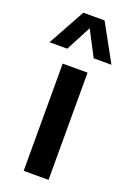

<svg xmlns="http://www.w3.org/2000/svg" viewBox="-188 -863 624 918"><g transform="rotate(20 123.5 -404.0)"><path d="M59.5 0V-545.5H186V0ZM280.5 -620H190L123 -748.5L55.5 -620H-34.5L69 -808H177Z"/></g></svg>

Font: Encode Sans Semi Condensed SmBd
Style: Regular
Weight: 600
Width: 4
Designer: Multiple Designers
Foundry: Impallari Type
Version: Version 2.000